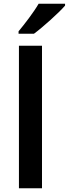

<svg xmlns="http://www.w3.org/2000/svg" viewBox="-20 -1004 367 1024"><path d="M327 -974V-984H186C160 -939 110 -874 79 -837V-824H161C210 -860 295 -937 327 -974ZM204 0V-760H81V0Z"/></svg>

Font: Noto Sans New Tai Lue Semibold
Style: Regular
Weight: 600
Designer: Monotype Design Team
Foundry: Monotype Imaging Inc.
Version: Version 2.004